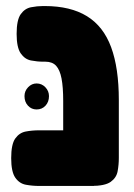

<svg xmlns="http://www.w3.org/2000/svg" viewBox="-20 -606 444 635"><path d="M281 9Q237 9 217.5 -3.5Q198 -16 193.5 -36Q189 -56 189 -77V-272Q189 -318 183.5 -346.5Q178 -375 165.5 -388.5Q153 -402 130 -402H123Q103 -402 82.5 -406Q62 -410 48.5 -429.5Q35 -449 35 -494Q35 -540 48.5 -559Q62 -578 82.5 -582Q103 -586 122 -586H128Q213 -586 267.5 -552.5Q322 -519 347.5 -450Q373 -381 373 -275V-84Q373 -61 369 -39.5Q365 -18 346 -4.5Q327 9 281 9ZM110 9Q87 9 65.5 5Q44 1 30.5 -18.5Q17 -38 17 -83Q17 -129 30.5 -148Q44 -167 65 -171Q86 -175 109 -175H292L291 9ZM101 -244Q84 -244 72.5 -256.5Q61 -269 61 -288Q61 -305 73 -317.5Q85 -330 101 -330Q118 -330 130 -317.5Q142 -305 142 -288Q142 -269 130.5 -256.5Q119 -244 101 -244Z"/></svg>

Font: Fredoka SemiCondensed
Style: Bold
Weight: 700
Width: 4
Designer: Ben Nathan
Foundry: Milena B. Brandão, Ben Nathan
Version: Version 2.001